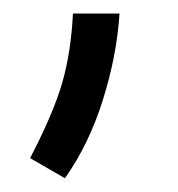

<svg xmlns="http://www.w3.org/2000/svg" viewBox="-20 -131 260 280"><path d="M23.9 99.6Q58.1 33.7 70.8 -10.5Q83.5 -54.7 86.4 -111.3H154.3Q150.4 -50.3 130.1 14.4Q109.9 79.1 74.7 128.9Z"/></svg>

Font: Selawik Semilight
Style: Regular
Weight: 300
Designer: Aaron Bell
Foundry: Microsoft Corporation
Version: Version 1.01